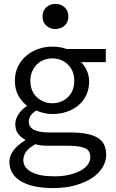

<svg xmlns="http://www.w3.org/2000/svg" viewBox="-20 -736 590 980"><path d="M108 -19Q69 4 48.5 32Q28 60 28 89Q28 154 86.5 189Q145 224 252 224Q314 224 364 210Q414 196 449 173Q484 150 503 119Q522 88 522 54Q522 -8 476.5 -34Q431 -60 337 -60H228Q180 -60 153.5 -73.5Q127 -87 127 -116Q127 -148 165 -172Q185 -163 206.5 -158.5Q228 -154 247 -154Q286 -154 320.5 -165.5Q355 -177 380.5 -198.5Q406 -220 420.5 -251Q435 -282 435 -321Q435 -350 423 -376Q411 -402 394 -419H520V-486H319Q288 -498 247 -498Q208 -498 173.5 -485.5Q139 -473 113 -450.5Q87 -428 71.5 -396Q56 -364 56 -324Q56 -280 73.5 -248.5Q91 -217 116 -198V-194Q88 -175 73 -150.5Q58 -126 58 -103Q58 -72 73 -53Q88 -34 108 -23ZM330 8Q386 8 413.5 20Q441 32 441 67Q441 86 428.5 103.5Q416 121 392 134.5Q368 148 334 156Q300 164 258 164Q180 164 139.5 141.5Q99 119 99 81Q99 60 112.5 39.5Q126 19 161 0Q177 5 195.5 6.5Q214 8 235 8ZM135 -324Q135 -350 144 -371Q153 -392 168 -407Q183 -422 203.5 -430Q224 -438 247 -438Q294 -438 326.5 -406.5Q359 -375 359 -324Q359 -271 326.5 -240Q294 -209 247 -209Q201 -209 168 -240Q135 -271 135 -324ZM197 -652Q197 -623 216 -605.5Q235 -588 263 -588Q291 -588 310 -605.5Q329 -623 329 -652Q329 -681 310 -698.5Q291 -716 263 -716Q235 -716 216 -698.5Q197 -681 197 -652Z"/></svg>

Font: Codetta
Style: Regular
Weight: 400
Italic angle: -11°
Designer: Ulrich Proeller
Foundry: PROSA GmbH
Version: Version 2.00;September 29, 2018;FontCreator 11.5.0.2427 64-b